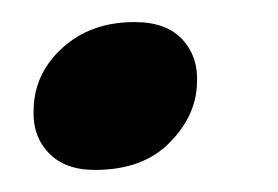

<svg xmlns="http://www.w3.org/2000/svg" viewBox="-20 -145 252 174"><path d="M66 9Q38.5 9 23.8 -6.8Q9 -22.5 10.5 -47Q11.5 -79 37 -102Q62.5 -125 102 -125Q131 -125 145.5 -109Q160 -93 158.5 -69Q157.5 -39.5 133.2 -15.2Q109 9 66 9Z"/></svg>

Font: Fraunces 144pt SemiBold
Style: Italic
Weight: 600
Italic angle: -16°
Version: Version 1.000;[0bf87f6ff]